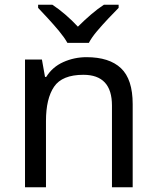

<svg xmlns="http://www.w3.org/2000/svg" viewBox="-20 -879 658 806"><path d="M343 -639Q439 -639 488 -592.5Q537 -546 537 -442V-93H450V-436Q450 -565 330 -565Q241 -565 207 -515Q173 -465 173 -371V-93H85V-629H156L169 -556H174Q200 -598 246 -618.5Q292 -639 343 -639ZM263 -699Q250 -722 228 -748.5Q206 -775 182 -801Q158 -827 140 -846V-859H200Q226 -842 254 -818Q282 -794 307 -767Q334 -794 362 -818Q390 -842 416 -859H478V-846Q459 -827 434.5 -801Q410 -775 387.5 -748.5Q365 -722 353 -699Z"/></svg>

Font: Noto Sans Kannada UI
Style: Regular
Weight: 400
Designer: Jelle Bosma - Monotype Design Team
Foundry: Monotype Imaging Inc.
Version: Version 2.005; ttfautohint (v1.8.4.7-5d5b)